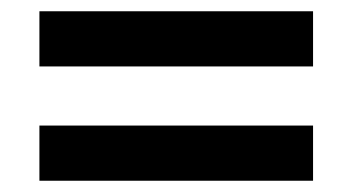

<svg xmlns="http://www.w3.org/2000/svg" viewBox="-20 -448 626 341"><path d="M50 -428H536V-330H50ZM50 -225H536V-127H50Z"/></svg>

Font: Syne Modified
Style: Bold
Weight: 700
Designer: Lucas Descroix
Foundry: Bonjour Monde
Version: Version 2.200